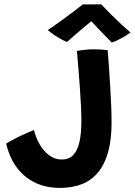

<svg xmlns="http://www.w3.org/2000/svg" viewBox="-20 -884 640 913"><path d="M265.5 9.5Q197 9.5 144.8 -16.5Q92.5 -42.5 58.2 -89.8Q24 -137 9.5 -201Q18 -207 34.5 -216Q51 -225 71 -234.8Q91 -244.5 110 -252.8Q129 -261 141.5 -265.5Q151 -227 170 -195.2Q189 -163.5 215.2 -144.5Q241.5 -125.5 273.5 -125.5Q308 -125.5 328.2 -146.8Q348.5 -168 357.8 -208.8Q367 -249.5 367 -308.5Q367 -339.5 365 -381.2Q363 -423 359.8 -467Q356.5 -511 353.5 -549.5Q350.5 -588 348.2 -613Q346 -638 345.5 -641.5Q362 -645 383.5 -647.2Q405 -649.5 424 -649.5Q444 -649.5 460.2 -648.5Q476.5 -647.5 492 -645.5Q495 -612.5 498 -567.8Q501 -523 504 -474.2Q507 -425.5 508.8 -380.5Q510.5 -335.5 510.5 -301.5Q510.5 -219.5 494 -160.5Q477.5 -101.5 446 -63.8Q414.5 -26 369 -8.2Q323.5 9.5 265.5 9.5ZM461 -863.5Q480 -843 506.8 -816.5Q533.5 -790 559.2 -766.2Q585 -742.5 600.5 -729.5Q578.5 -713.5 554.5 -700.8Q530.5 -688 511.5 -681.5Q499 -694.5 483.5 -710.5Q468 -726.5 452.5 -742.5Q437 -758.5 425.2 -771Q413.5 -783.5 409 -789H422Q417 -785 403 -773.8Q389 -762.5 370.8 -747Q352.5 -731.5 333.5 -715.2Q314.5 -699 299 -684.5Q287.5 -688.5 270 -698Q252.5 -707.5 235.5 -719.2Q218.5 -731 207 -741Q237 -761 272 -786.2Q307 -811.5 335.2 -833Q363.5 -854.5 373.5 -863Q381.5 -863 398.5 -863Q415.5 -863 433.5 -863.2Q451.5 -863.5 461 -863.5Z"/></svg>

Font: Grandstander Thin SemiBold
Style: Regular
Weight: 600
Version: Version 1.200